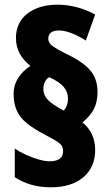

<svg xmlns="http://www.w3.org/2000/svg" viewBox="-20 -781 476 819"><path d="M38 -382Q38 -417 57 -447.5Q76 -478 110 -500Q48 -548 48 -619Q48 -685 97 -723Q146 -761 225 -761Q308 -761 386 -719L346 -608Q315 -628 285 -639.5Q255 -651 232 -651Q186 -651 186 -616Q186 -597 205.5 -583.5Q225 -570 259 -553Q332 -519 364 -482Q396 -445 396 -389Q396 -346 380.5 -316Q365 -286 332 -259Q386 -214 386 -141Q386 -68 335.5 -25Q285 18 196 18Q109 18 43 -25V-147Q64 -133 91.5 -120.5Q119 -108 146 -100.5Q173 -93 191 -93Q249 -93 249 -135Q249 -149 244 -158Q239 -167 224 -177Q209 -187 178 -203Q126 -230 95.5 -254.5Q65 -279 51.5 -309.5Q38 -340 38 -382ZM165 -401Q165 -379 178.5 -361.5Q192 -344 226 -324L252 -309Q270 -330 270 -360Q270 -389 251.5 -410.5Q233 -432 190 -452Q165 -436 165 -401Z"/></svg>

Font: Noto Sans Tamil ExtraCondensed Black
Style: Regular
Weight: 900
Width: 2
Designer: Jelle Bosma - Monotype Design Team
Foundry: Monotype Imaging Inc.
Version: Version 2.004; ttfautohint (v1.8.4.7-5d5b)